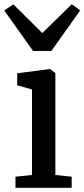

<svg xmlns="http://www.w3.org/2000/svg" viewBox="-36 -899 404 919"><path d="M0 0ZM117.2 -61.5V-470.7L46.4 -490.7V-548.3L201.7 -568.4H204.1L229 -549.3V-61.5L307.1 -53.2V0H38.1V-53.2ZM27.8 -878.4 166.5 -740.7 307.6 -878.9 348.1 -849.6 210 -655.3H122.1L-15.6 -849.1Z"/></svg>

Font: Merriweather
Style: Regular
Weight: 400
Designer: Eben Sorkin
Foundry: Eben Sorkin
Version: Version 1.584; ttfautohint (v1.6)